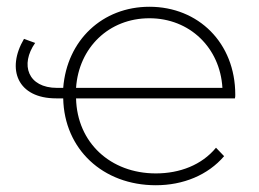

<svg xmlns="http://www.w3.org/2000/svg" viewBox="-20 -544 767 568"><path d="M205 -284C213 -403 302 -490 422 -490C541 -490 631 -403 638 -284ZM441 4C522 4 595 -26 643 -82L619 -107C577 -56 512 -31 441 -31C307 -31 208 -122 205 -253H675C676 -257 676 -260 676 -264C676 -417 567 -524 422 -524C283 -524 178 -425 167 -284H149C62 -284 39 -353 84 -417L51 -429C-2 -339 32 -253 146 -253H167C170 -103 284 4 441 4Z"/></svg>

Font: Montserrat-Alt1 ExtLt
Style: Regular
Weight: 200
Designer: Differentunic
Foundry: Differentunic
Version: Version 7.222